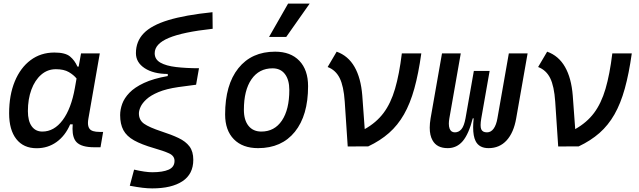

<svg xmlns="http://www.w3.org/2000/svg" viewBox="-20 -815 3556 1069"><path d="M418 -444.3 431.2 -517.6H535.6L472.2 -154.8Q469.7 -141.6 469.7 -130.4Q469.7 -109.9 478.5 -98.1Q491.2 -80.6 534.2 -80.6H554.2L539.6 4.9H504.9Q433.1 4.9 405.8 -23.9Q383.8 -47.4 383.8 -97.7Q383.8 -109.4 384.8 -122.6H370.6Q343.3 -59.1 294.9 -24.4Q246.6 10.3 184.1 10.3Q110.8 10.3 70.8 -40.8Q30.8 -91.8 30.8 -184.1Q30.8 -285.6 62.3 -361.8Q93.8 -438 150.4 -480.2Q207 -522.5 282.7 -522.5Q343.3 -522.5 369.6 -500.7Q396 -479 411.1 -444.3ZM291 -429.7Q244.6 -429.7 209.5 -399.2Q174.3 -368.7 154.8 -315.9Q135.3 -263.2 135.3 -196.3Q135.3 -141.6 156.5 -112.1Q177.7 -82.5 215.8 -82.5Q281.2 -82.5 328.9 -146.2Q376.5 -210 397 -325.7L406.2 -377.9Q390.6 -397.5 363.3 -413.6Q335.9 -429.7 291 -429.7Z M827.6 233.9Q802.7 233.9 773.7 230.5Q744.6 227.1 702.6 219.2L726.6 129.4Q789.6 144 827.6 144Q886.2 144 918.9 129.6Q951.7 115.2 951.7 80.6Q951.7 52.7 921.1 38.8Q890.6 24.9 837.4 9.8Q768.1 -10.3 726.6 -33.4Q685.1 -56.6 667 -90.3Q648.9 -124 648.9 -174.3Q648.9 -204.6 660.4 -236.6Q671.9 -268.6 700.7 -298.6Q729.5 -328.6 781.5 -353Q833.5 -377.4 914.1 -391.6V-403.3Q834.5 -403.3 785.6 -435.3Q736.8 -467.3 736.8 -519Q736.8 -584.5 780 -629.4Q823.2 -674.3 917 -702.9Q1010.7 -731.4 1163.1 -747.1L1164.1 -654.8Q998 -636.7 919.7 -603.8Q841.3 -570.8 841.3 -518.6Q841.3 -484.4 873 -466.3Q904.8 -448.2 960.7 -441.7Q1016.6 -435.1 1087.9 -435.1L1071.8 -343.3L972.7 -330.1Q905.3 -320.3 862.3 -302.2Q819.3 -284.2 795.7 -262.5Q772 -240.7 762.7 -220Q753.4 -199.2 753.4 -183.6Q753.4 -146.5 782 -126.2Q810.5 -106 879.9 -83Q934.6 -65.4 974.1 -46.6Q1013.7 -27.8 1034.9 0.2Q1056.2 28.3 1056.2 74.7Q1056.2 154.3 995.8 194.1Q935.5 233.9 827.6 233.9Z M1417 9.8Q1330.6 9.8 1282 -39.8Q1233.4 -89.4 1233.4 -177.7Q1233.4 -342.8 1307.1 -435.1Q1380.9 -527.3 1511.7 -527.3Q1598.1 -527.3 1646.7 -476.6Q1695.3 -425.8 1695.3 -335Q1695.3 -172.4 1621.8 -81.3Q1548.3 9.8 1417 9.8ZM1435.1 -82.5Q1508.3 -82.5 1549.6 -143.8Q1590.8 -205.1 1590.8 -314Q1590.8 -370.6 1566.4 -402.6Q1542 -434.6 1497.6 -434.6Q1422.4 -434.6 1380.1 -373.5Q1337.9 -312.5 1337.9 -203.6Q1337.9 -146.5 1363.5 -114.5Q1389.2 -82.5 1435.1 -82.5ZM1478 -609.4 1584 -794.9H1704.1L1573.7 -609.4Z M2030.3 0 1916 0.5 1899.4 -249Q1893.6 -335.4 1871.3 -380.1Q1849.1 -424.8 1804.2 -441.9L1854.5 -527.3Q1918.5 -504.4 1953.9 -442.6Q1989.3 -380.9 1997.1 -283.2L2010.7 -96.2Q2075.2 -132.3 2115.5 -186Q2155.8 -239.7 2179.4 -320.3Q2203.1 -400.9 2217.3 -517.6H2325.7Q2310.1 -405.3 2286.9 -321.8Q2263.7 -238.3 2229.2 -178Q2194.8 -117.7 2146 -74.7Q2097.2 -31.7 2030.3 0Z M2700.2 9.8Q2647.5 9.8 2627.9 -29.8Q2614.3 -56.6 2614.3 -106.4Q2614.3 -128.9 2617.2 -156.2H2612.3Q2589.8 -68.8 2556.6 -29.5Q2523.4 9.8 2472.7 9.8Q2412.1 9.8 2388.2 -33.7Q2372.6 -61 2372.6 -104Q2372.6 -127.4 2377.4 -156.2L2440.9 -517.6H2545.4L2481.9 -156.2Q2479 -139.6 2479 -126.5Q2479 -109.9 2483.4 -98.6Q2491.2 -78.1 2512.7 -78.1Q2534.2 -78.1 2549.1 -95.7Q2564 -113.3 2571.8 -156.2L2618.2 -419.9H2706.1L2659.7 -156.2Q2655.8 -133.8 2655.8 -118.7Q2655.8 -104 2659.2 -95.7Q2666.5 -78.1 2691.4 -78.1Q2713.4 -78.1 2728.3 -98.6Q2743.2 -119.1 2749.5 -156.2L2813 -517.6H2917.5L2854 -156.2Q2840.3 -76.7 2800.8 -33.4Q2761.2 9.8 2700.2 9.8Z M3202.1 0 3087.9 0.5 3071.3 -249Q3065.4 -335.4 3043.2 -380.1Q3021 -424.8 2976.1 -441.9L3026.4 -527.3Q3090.3 -504.4 3125.7 -442.6Q3161.1 -380.9 3168.9 -283.2L3182.6 -96.2Q3247.1 -132.3 3287.4 -186Q3327.6 -239.7 3351.3 -320.3Q3375 -400.9 3389.2 -517.6H3497.6Q3481.9 -405.3 3458.7 -321.8Q3435.5 -238.3 3401.1 -178Q3366.7 -117.7 3317.9 -74.7Q3269 -31.7 3202.1 0Z"/></svg>

Font: CaskaydiaCove NFP
Style: Italic
Weight: 400
Italic angle: -10°
Designer: Aaron Bell
Foundry: Saja Typeworks
Version: Version 2111.001; VTT 6.35;Nerd Fonts 3.1.1